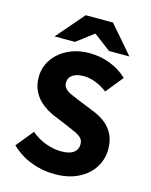

<svg xmlns="http://www.w3.org/2000/svg" viewBox="-127 -937 810 1030"><g transform="rotate(15 278.0 -421.5)"><path d="M276.3 12Q210.7 12 147.8 -11.5Q85 -34.9 34.8 -83.1L112.8 -179Q147.8 -148.5 192.3 -131.8Q236.9 -115.1 279.5 -115.1Q325.7 -115.1 348.4 -132Q371 -148.9 371 -178.1Q371 -199.1 359.4 -211.5Q347.8 -224 326.9 -234Q306 -244 277.2 -255.9L192.6 -291.1Q158.7 -305.8 128.4 -329.3Q98.1 -352.9 79.6 -387.7Q61 -422.5 61 -469.5Q61 -523.8 90.8 -567.6Q120.5 -611.5 172.8 -637.6Q225.1 -663.7 293 -663.7Q352.3 -663.7 407 -642.8Q461.6 -621.8 502.9 -582.5L425.4 -486.7Q392.9 -510.8 359.6 -523.7Q326.2 -536.6 293 -536.6Q255.3 -536.6 232.6 -521.4Q209.9 -506.2 209.9 -478.1Q209.9 -458.6 222.8 -445.3Q235.7 -432.1 258.6 -422.3Q281.4 -412.5 309.6 -400.8L392.5 -367.3Q432.9 -351.3 461.6 -327.4Q490.3 -303.4 506 -269.8Q521.7 -236.3 521.7 -190.2Q521.7 -136 492.9 -89.9Q464.1 -43.8 409.2 -15.9Q354.3 12 276.3 12ZM86.7 -701.7 218.6 -854.7H370.2L502.2 -701.7H388.9L296.4 -771.8H292.4L200 -701.7Z"/></g></svg>

Font: Mada
Style: Regular
Weight: 400
Designer: Khaled Hosny
Version: Version 1.5